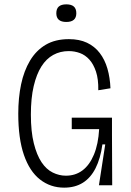

<svg xmlns="http://www.w3.org/2000/svg" viewBox="-20 -852 603 883"><path d="M275 11Q212 11 164 -26.5Q116 -64 90 -139.5Q64 -215 64 -329Q64 -402 77 -464Q90 -526 118 -573Q146 -620 190 -646Q234 -672 297 -672Q345 -672 380 -655.5Q415 -639 438.5 -608.5Q462 -578 474 -536.5Q486 -495 488 -446L432 -437Q433 -488 421.5 -522.5Q410 -557 391 -578Q372 -599 347.5 -608Q323 -617 296 -617Q257 -617 225 -599.5Q193 -582 170.5 -546.5Q148 -511 135 -456Q122 -401 122 -325Q122 -247 135.5 -193Q149 -139 171 -106Q193 -73 222.5 -58.5Q252 -44 283 -44Q327 -44 359.5 -68.5Q392 -93 412 -141Q432 -189 436 -258H310V-311H495V-231L496 0H435L464 -188H451Q442 -123 419.5 -78.5Q397 -34 361 -11.5Q325 11 275 11ZM285 -751Q262 -751 250.5 -761Q239 -771 239 -791Q239 -812 250.5 -822Q262 -832 285 -832Q308 -832 319.5 -822Q331 -812 331 -791Q331 -771 319.5 -761Q308 -751 285 -751Z"/></svg>

Font: Bricolage Grotesque SemiCondensed ExtraLight
Style: Regular
Weight: 250
Width: 4
Designer: Mathieu Triay
Foundry: Atelier Triay
Version: Version 1.000;gftools[0.9.30]